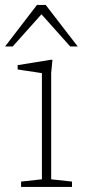

<svg xmlns="http://www.w3.org/2000/svg" viewBox="-36 -736 338 756"><path d="M170.5 -500.5 165.5 -449V-30L247.5 -21V0H47V-21L129 -30V-448Q123.5 -449 106.5 -451.5Q89.5 -454 69.2 -457Q49 -460 33.5 -462.5V-479.5L163 -500.5ZM-16 -553 109.5 -716.5H144L270 -553H240.5L119 -689H135.5L14 -553Z"/></svg>

Font: Newsreader 9pt ExtraLight
Style: Regular
Weight: 250
Designer: Hugues Gentile
Foundry: Production Type
Version: Version 1.003